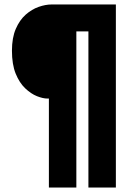

<svg xmlns="http://www.w3.org/2000/svg" viewBox="-20 -720 590 860"><path d="M199 120V-278.5H193Q172.5 -278.5 145.5 -289.2Q118.5 -300 92.8 -324.5Q67 -349 50.2 -390.2Q33.5 -431.5 33.5 -493Q33.5 -551 50.8 -590.8Q68 -630.5 95.2 -654.5Q122.5 -678.5 153.2 -689.2Q184 -700 211.5 -700H499V120H376V-579.5H322V120Z"/></svg>

Font: Trispace SemiCondensed
Style: Bold
Weight: 700
Width: 4
Designer: Tyler Finck
Foundry: Etcetera Type Company
Version: Version 1.210; ttfautohint (v1.8.3)